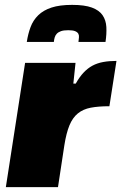

<svg xmlns="http://www.w3.org/2000/svg" viewBox="-20 -768 498 788"><path d="M4 0ZM4 0 83 -510H290L281 -425H291Q306 -452 323 -470Q340 -488 359.5 -498.5Q379 -509 403.5 -513.5Q428 -518 458 -518L429 -332Q384 -332 352.5 -326Q321 -320 299.5 -302.5Q278 -285 265 -253.5Q252 -222 244 -171L218 0ZM90 -596Q95 -629 105.5 -657Q116 -685 137 -705.5Q158 -726 191.5 -737Q225 -748 276 -748Q327 -748 357 -737Q387 -726 401 -705.5Q415 -685 416.5 -657Q418 -629 413 -596H302Q303 -606 304 -614.5Q305 -623 301.5 -629.5Q298 -636 288.5 -640Q279 -644 260 -644Q241 -644 230 -640Q219 -636 213 -629.5Q207 -623 204.5 -614.5Q202 -606 201 -596Z"/></svg>

Font: Azeri Sans Black
Style: Italic
Weight: 900
Designer: Hector Gatti & Omnibus-Type (original fonts) / Cristiano Sobral (main changes and remastering)
Foundry: Omnibus-Type
Version: Version 0.07;August 21, 2020;FontCreator 13.0.0.2681 64-bit;